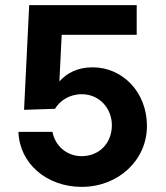

<svg xmlns="http://www.w3.org/2000/svg" viewBox="-20 -720 647 750"><path d="M299 10C442 10 554 -94 554 -228C554 -360 459 -457 342 -457C283 -457 242 -435 212 -402L221 -584H514V-700H94L74 -291L195 -295C213 -326 251 -352 299 -352C370 -352 417 -295 417 -231C417 -161 368 -110 299 -110C240 -110 195 -151 185 -205H52C56 -81 163 10 299 10Z"/></svg>

Font: Goli SemiBold
Style: Regular
Weight: 600
Designer: jaikishan Patel
Foundry: MagicType
Version: Version 1.000;Glyphs 3.2 (3242)